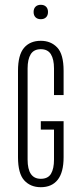

<svg xmlns="http://www.w3.org/2000/svg" viewBox="-20 -770 340 800"><path d="M55 -475Q55 -541 80 -570.5Q105 -600 150 -600Q192 -600 218.5 -572Q245 -544 245 -475V-374H205V-485Q205 -523 192 -544Q179 -565 150 -565Q121 -565 108 -544Q95 -523 95 -485V-105Q95 -25 150 -25Q180 -25 192.5 -46Q205 -67 205 -105V-230H150V-265H245V-115Q245 -52 220.5 -21Q196 10 150 10Q107 10 81 -18.5Q55 -47 55 -115ZM120 -720Q120 -734 128 -742Q136 -750 150 -750Q164 -750 172 -742Q180 -734 180 -720Q180 -706 172 -698Q164 -690 150 -690Q136 -690 128 -698Q120 -706 120 -720Z"/></svg>

Font: Exetegue Light
Style: Regular
Weight: 300
Designer: Fábio Duarte Martins
Foundry: Fábio Duarte Martins
Version: Version 0.001